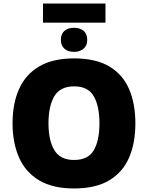

<svg xmlns="http://www.w3.org/2000/svg" viewBox="-20 -1055 837 1085"><path d="M576 -1035V-927H223V-1035ZM398 -898Q432 -898 452.5 -880.5Q473 -863 473 -829Q473 -798 452.5 -780Q432 -762 398 -762Q364 -762 344 -780Q324 -798 324 -829Q324 -863 344 -880.5Q364 -898 398 -898ZM745 -358Q745 -247 709.5 -164.5Q674 -82 597.5 -36Q521 10 398 10Q278 10 201 -36Q124 -82 87.5 -165Q51 -248 51 -359Q51 -470 88 -552.5Q125 -635 202 -680Q279 -725 399 -725Q521 -725 597.5 -679.5Q674 -634 709.5 -551.5Q745 -469 745 -358ZM254 -358Q254 -261 287.5 -206Q321 -151 398 -151Q478 -151 510 -206Q542 -261 542 -358Q542 -455 510 -511Q478 -567 399 -567Q320 -567 287 -511Q254 -455 254 -358Z"/></svg>

Font: Noto Sans Black
Style: Regular
Weight: 900
Designer: Monotype Design Team
Foundry: Monotype Imaging Inc.
Version: Version 2.007